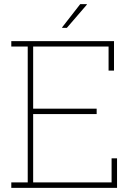

<svg xmlns="http://www.w3.org/2000/svg" viewBox="-20 -910 660 930"><path d="M34.7 0V-26.4H114.3V-684.6H34.7V-710.9H532.2V-567.9H505.9V-684.6H140.6V-383.8H448.2V-357.4H140.6V-26.4H520.5V-143.1H546.9V0ZM280.8 -777.3 368.7 -890.1H399.9L400.9 -887.7L303.7 -774.9H281.7Z"/></svg>

Font: Roboto Slab LO Thin
Style: Regular
Weight: 250
Designer: Google
Version: Version 2.00;September 28, 2018;FontCreator 11.5.0.2427 64-b